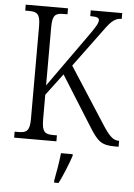

<svg xmlns="http://www.w3.org/2000/svg" viewBox="-61 -760 719 1027"><g transform="rotate(5 298.0 -246.5)"><path d="M35 0H262V-32H243C198 -32 181 -42 181 -111V-243L269 -360L434 -97C484 -16 504 0 579 0H596V-32H592C563 -32 540 -55 502 -115L311 -411L441 -587C490 -655 510 -683 553 -683V-714H384V-683C418 -683 432 -679 432 -665C432 -648 419 -627 379 -571L181 -293V-605C181 -672 198 -682 241 -682H262V-714H35V-682H55C98 -682 116 -672 116 -606V-108C116 -42 98 -32 55 -32H35ZM269 208V221H293C314 180 341 113 355 71V61H292C287 110 278 161 269 208Z"/></g></svg>

Font: Noto Serif Georgian Condensed Light
Style: Regular
Weight: 300
Width: 3
Designer: Monotype Design Team, Akaki Razmadze
Foundry: Google LLC
Version: Version 2.003